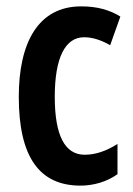

<svg xmlns="http://www.w3.org/2000/svg" viewBox="-20 -573 419 603"><path d="M233 10C273 10 316 -2 349 -26V-121C315 -99 280 -87 246 -87C184 -87 152 -147 152 -269C152 -392 185 -456 244 -456C271 -456 298 -447 326 -431L358 -521C324 -542 285 -553 235 -553C100 -553 39 -439 39 -269C39 -81 103 10 233 10Z"/></svg>

Font: Noto Sans Arabic UI XCn SmBd
Style: Regular
Weight: 600
Width: 2
Designer: Monotype Design Team, Nadine Chahine and Nizar Qandah
Foundry: Monotype Imaging Inc.
Version: Version 2.010